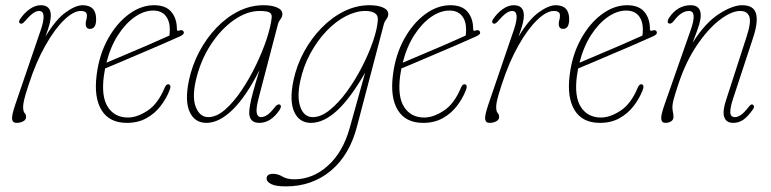

<svg xmlns="http://www.w3.org/2000/svg" viewBox="-20 -452 2884 718"><path d="M55 -364.5Q48 -369 54.5 -379.5Q69 -402 90 -417.2Q111 -432.5 132.5 -432.5Q170 -432.5 170 -394Q170 -382.5 166.5 -366.8Q163 -351 150 -315Q188 -378.5 225.2 -405.5Q262.5 -432.5 289 -432.5Q339.5 -432.5 339.5 -380Q339.5 -344 316.5 -344Q300.5 -344 300.5 -363Q300.5 -371 302.8 -377.5Q305 -384 305 -395Q305 -411 281.5 -411Q255 -411 220 -377.5Q185 -344 149.8 -282Q114.5 -220 87 -135Q73 -92.5 69.8 -76.8Q66.5 -61 66.5 -53Q66.5 -34.5 72 -29.5Q77.5 -24.5 77.5 -14.5Q77.5 -4 66.5 1.8Q55.5 7.5 42 7.5Q27 7.5 25.2 -6.8Q23.5 -21 37 -60.5L132.5 -340Q156.5 -411 126 -411Q115.5 -411 103 -402Q90.5 -393 71 -370.5Q61.5 -360 55 -364.5Z M613.5 -113Q601.5 -82.5 580 -54.8Q558.5 -27 527.2 -9.8Q496 7.5 454.5 7.5Q389 7.5 359.8 -40Q330.5 -87.5 341.5 -172.5Q351 -247.5 383.5 -306.2Q416 -365 461.8 -398.8Q507.5 -432.5 556 -432.5Q600 -432.5 620.8 -407.5Q641.5 -382.5 641.5 -343.5Q641.5 -334.5 649.5 -337.5Q662.5 -342.5 666.5 -334Q671 -324.5 655 -317Q624 -303 583 -285.2Q542 -267.5 500.2 -249.8Q458.5 -232 424.5 -217.5Q390.5 -203 373 -196Q370.5 -182.5 368.5 -169Q358 -90.5 383.5 -51.5Q409 -12.5 458.5 -12.5Q492.5 -12.5 531.8 -38.2Q571 -64 596 -124.5Q601.5 -137 609 -137Q614 -137 616.5 -131.8Q619 -126.5 613.5 -113ZM552.5 -412.5Q518.5 -412.5 484 -388.5Q449.5 -364.5 421.2 -320.8Q393 -277 378 -217.5Q402 -228 443.2 -245.2Q484.5 -262.5 530.2 -282.2Q576 -302 613.5 -319Q615 -328 615 -341.5Q615 -374 599.2 -393.2Q583.5 -412.5 552.5 -412.5Z M947.5 -86.5Q936.5 -44 940.2 -29Q944 -14 955.5 -14Q967 -14 979.2 -22Q991.5 -30 1008 -51.5Q1018.5 -65 1027.5 -60.5Q1034.5 -55 1025.5 -41Q993 7.5 950 7.5Q912 7.5 912 -31Q912 -41 914.8 -57.8Q917.5 -74.5 925.8 -105.8Q934 -137 950.5 -190Q899.5 -89.5 849.2 -41Q799 7.5 752 7.5Q708 7.5 689.2 -33.8Q670.5 -75 686.5 -151.5Q698.5 -208 725.2 -258.5Q752 -309 789.5 -348.2Q827 -387.5 872 -410Q917 -432.5 965.5 -432.5Q996.5 -432.5 1016 -424Q1035.5 -415.5 1036 -400Q1036 -389.5 1028.8 -380Q1021.5 -370.5 1019 -360ZM711.5 -147.5Q698 -85.5 713 -49.8Q728 -14 759 -14Q789 -14 820.8 -41.2Q852.5 -68.5 882.2 -112.5Q912 -156.5 936.5 -207Q961 -257.5 976.8 -305Q992.5 -352.5 996 -386Q997.5 -399.5 988.2 -405.2Q979 -411 950.5 -411Q903.5 -411 854.5 -376.8Q805.5 -342.5 767 -283Q728.5 -223.5 711.5 -147.5Z M1315 21Q1287 128.5 1216.8 186.8Q1146.5 245 1049.5 245Q1010.5 245 993.8 236.2Q977 227.5 977 216Q977 198 1001.5 198Q1019 198 1036 208.2Q1053 218.5 1080.5 218.5Q1149 218.5 1205.5 168.2Q1262 118 1287.5 27.5L1345.5 -180.5Q1291 -85 1240.8 -38.8Q1190.5 7.5 1143 7.5Q1099 7.5 1080.2 -33.8Q1061.5 -75 1077.5 -151.5Q1089.5 -208 1117 -258.5Q1144.5 -309 1183 -348.2Q1221.5 -387.5 1267.2 -410Q1313 -432.5 1361.5 -432.5Q1392.5 -432.5 1412 -424Q1431.5 -415.5 1432 -400Q1432 -389.5 1424.8 -380Q1417.5 -370.5 1415 -360ZM1102.5 -147.5Q1090 -88 1103.5 -51Q1117 -14 1150 -14Q1180 -14 1213 -40.5Q1246 -67 1277 -109.5Q1308 -152 1333.5 -201.5Q1359 -251 1375 -297.8Q1391 -344.5 1393 -378Q1394 -395.5 1381.2 -403.2Q1368.5 -411 1346.5 -411Q1311 -411 1273.2 -391.5Q1235.5 -372 1201.2 -336.2Q1167 -300.5 1140.8 -252.5Q1114.5 -204.5 1102.5 -147.5Z M1721.5 -113Q1709.5 -82.5 1688 -54.8Q1666.5 -27 1635.2 -9.8Q1604 7.5 1562.5 7.5Q1497 7.5 1467.8 -40Q1438.5 -87.5 1449.5 -172.5Q1459 -247.5 1491.5 -306.2Q1524 -365 1569.8 -398.8Q1615.5 -432.5 1664 -432.5Q1708 -432.5 1728.8 -407.5Q1749.5 -382.5 1749.5 -343.5Q1749.5 -334.5 1757.5 -337.5Q1770.5 -342.5 1774.5 -334Q1779 -324.5 1763 -317Q1732 -303 1691 -285.2Q1650 -267.5 1608.2 -249.8Q1566.5 -232 1532.5 -217.5Q1498.5 -203 1481 -196Q1478.5 -182.5 1476.5 -169Q1466 -90.5 1491.5 -51.5Q1517 -12.5 1566.5 -12.5Q1600.5 -12.5 1639.8 -38.2Q1679 -64 1704 -124.5Q1709.5 -137 1717 -137Q1722 -137 1724.5 -131.8Q1727 -126.5 1721.5 -113ZM1660.5 -412.5Q1626.5 -412.5 1592 -388.5Q1557.5 -364.5 1529.2 -320.8Q1501 -277 1486 -217.5Q1510 -228 1551.2 -245.2Q1592.5 -262.5 1638.2 -282.2Q1684 -302 1721.5 -319Q1723 -328 1723 -341.5Q1723 -374 1707.2 -393.2Q1691.5 -412.5 1660.5 -412.5Z M1824 -364.5Q1817 -369 1823.5 -379.5Q1838 -402 1859 -417.2Q1880 -432.5 1901.5 -432.5Q1939 -432.5 1939 -394Q1939 -382.5 1935.5 -366.8Q1932 -351 1919 -315Q1957 -378.5 1994.2 -405.5Q2031.5 -432.5 2058 -432.5Q2108.5 -432.5 2108.5 -380Q2108.5 -344 2085.5 -344Q2069.5 -344 2069.5 -363Q2069.5 -371 2071.8 -377.5Q2074 -384 2074 -395Q2074 -411 2050.5 -411Q2024 -411 1989 -377.5Q1954 -344 1918.8 -282Q1883.5 -220 1856 -135Q1842 -92.5 1838.8 -76.8Q1835.5 -61 1835.5 -53Q1835.5 -34.5 1841 -29.5Q1846.5 -24.5 1846.5 -14.5Q1846.5 -4 1835.5 1.8Q1824.5 7.5 1811 7.5Q1796 7.5 1794.2 -6.8Q1792.5 -21 1806 -60.5L1901.5 -340Q1925.5 -411 1895 -411Q1884.5 -411 1872 -402Q1859.5 -393 1840 -370.5Q1830.5 -360 1824 -364.5Z M2382.5 -113Q2370.5 -82.5 2349 -54.8Q2327.5 -27 2296.2 -9.8Q2265 7.5 2223.5 7.5Q2158 7.5 2128.8 -40Q2099.5 -87.5 2110.5 -172.5Q2120 -247.5 2152.5 -306.2Q2185 -365 2230.8 -398.8Q2276.5 -432.5 2325 -432.5Q2369 -432.5 2389.8 -407.5Q2410.5 -382.5 2410.5 -343.5Q2410.5 -334.5 2418.5 -337.5Q2431.5 -342.5 2435.5 -334Q2440 -324.5 2424 -317Q2393 -303 2352 -285.2Q2311 -267.5 2269.2 -249.8Q2227.5 -232 2193.5 -217.5Q2159.5 -203 2142 -196Q2139.5 -182.5 2137.5 -169Q2127 -90.5 2152.5 -51.5Q2178 -12.5 2227.5 -12.5Q2261.5 -12.5 2300.8 -38.2Q2340 -64 2365 -124.5Q2370.5 -137 2378 -137Q2383 -137 2385.5 -131.8Q2388 -126.5 2382.5 -113ZM2321.5 -412.5Q2287.5 -412.5 2253 -388.5Q2218.5 -364.5 2190.2 -320.8Q2162 -277 2147 -217.5Q2171 -228 2212.2 -245.2Q2253.5 -262.5 2299.2 -282.2Q2345 -302 2382.5 -319Q2384 -328 2384 -341.5Q2384 -374 2368.2 -393.2Q2352.5 -412.5 2321.5 -412.5Z M2480 -365Q2476 -367.5 2477 -373.2Q2478 -379 2481.5 -384.5Q2513 -432.5 2563 -432.5Q2600.5 -432.5 2600.5 -394Q2600.5 -381 2595 -361.5Q2589.5 -342 2570 -292Q2617.5 -367 2668.5 -399.8Q2719.5 -432.5 2755.5 -432.5Q2798.5 -432.5 2807.2 -401Q2816 -369.5 2795.5 -308.5L2722 -85Q2710 -48.5 2711 -31.2Q2712 -14 2728.5 -14Q2738.5 -14 2750.5 -22Q2762.5 -30 2780.5 -53Q2790 -65.5 2796 -60Q2803.5 -54 2796 -43.5Q2776 -15 2759.2 -3.8Q2742.5 7.5 2722 7.5Q2696.5 7.5 2688.8 -13Q2681 -33.5 2694 -74L2772 -315Q2790 -370 2782 -390.5Q2774 -411 2748 -411Q2715.5 -411 2672 -378Q2628.5 -345 2586.5 -283.2Q2544.5 -221.5 2516 -135Q2502 -92.5 2498.2 -76.8Q2494.5 -61 2494.5 -53Q2494.5 -41 2496.5 -32.8Q2498.5 -24.5 2498.5 -14.5Q2498.5 -4 2489.5 1.8Q2480.5 7.5 2468.5 7.5Q2454.5 7.5 2452.8 -6.8Q2451 -21 2465 -60.5L2563 -340Q2588 -411 2556.5 -411Q2527.5 -411 2500 -374Q2489.5 -360 2480 -365Z"/></svg>

Font: Fraunces 144pt S100 Thin
Style: Italic
Weight: 100
Italic angle: -16°
Version: Version 1.000; ttfautohint (v1.8.3)